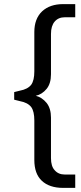

<svg xmlns="http://www.w3.org/2000/svg" viewBox="-20 -732 394 934"><path d="M228 -371Q228 -326 207 -300Q185 -273 154 -266Q184 -259 207 -231Q228 -204 228 -160V37Q228 77 246 96Q264 117 295 117H346V182H287Q220 182 183 147Q147 113 147 46V-146Q147 -190 132 -211Q115 -233 77 -240L49 -247V-284L77 -291Q115 -298 132 -320Q147 -341 147 -385V-576Q147 -641 185 -677Q223 -712 287 -712H346V-648H295Q264 -648 246 -627Q228 -606 228 -567Z"/></svg>

Font: PRinguin Sans
Style: Regular
Weight: 400
Designer: Vernon Adams
Foundry: Vernon Adams
Version: ""